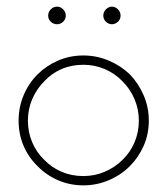

<svg xmlns="http://www.w3.org/2000/svg" viewBox="-20 -551 503 578"><path d="M371 -51Q397 -77 412.5 -112Q428 -147 428 -188Q428 -228 412.5 -264Q397 -300 371 -327Q344 -353 307.5 -368.5Q271 -384 231 -384Q190 -384 154.5 -368.5Q119 -353 93 -327Q66 -300 51 -264Q36 -228 36 -188Q36 -147 51 -112Q66 -77 93 -51Q119 -24 154.5 -8.5Q190 7 231 7Q271 7 307.5 -8.5Q344 -24 371 -51ZM113 -70Q90 -92 77 -122.5Q64 -153 64 -188Q64 -222 77 -252.5Q90 -283 113 -306Q135 -330 165 -343Q195 -356 231 -356Q265 -356 295.5 -343Q326 -330 349 -306Q372 -283 385 -252.5Q398 -222 398 -188Q398 -153 385 -122.5Q372 -92 349 -70Q326 -47 295.5 -34Q265 -21 231 -21Q195 -21 165 -34Q135 -47 113 -70ZM343 -504Q343 -515 335 -523Q327 -531 317 -531Q307 -531 299 -523Q291 -515 291 -504Q291 -493 299 -485.5Q307 -478 317 -478Q327 -478 335 -485.5Q343 -493 343 -504ZM178 -504Q178 -515 170 -523Q162 -531 152 -531Q141 -531 133 -523Q125 -515 125 -504Q125 -493 133 -485.5Q141 -478 152 -478Q162 -478 170 -485.5Q178 -493 178 -504Z"/></svg>

Font: Josefin Slab Thin Light
Style: Regular
Weight: 300
Version: Version 2.000